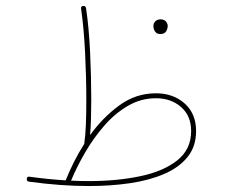

<svg xmlns="http://www.w3.org/2000/svg" viewBox="-20 -623 759 644"><path d="M69.8 -23.4Q70.8 -31.7 79.1 -30.3Q141.1 -21.5 200.2 -18.1Q212.4 -48.3 228 -79.6Q243.7 -110.8 262.7 -140.6Q262.7 -141.1 262.7 -141.6Q266.6 -167.5 268.1 -205.8Q269.5 -244.1 269.5 -289.6Q269.5 -364.3 265.4 -446.8Q261.2 -529.3 252 -593.8Q250.5 -602.1 258.8 -603Q267.1 -604 268.6 -595.7Q278.3 -530.8 282.2 -448Q286.1 -365.2 286.1 -289.6Q286.1 -255.4 285.2 -225.1Q284.2 -194.8 282.2 -169.9Q324.7 -229 380.1 -269.5Q435.5 -310.1 502.9 -310.1Q561 -310.1 599.4 -275.9Q637.7 -241.7 637.7 -183.6Q637.7 -131.8 609.1 -96.4Q580.6 -61 530.8 -39.6Q481 -18.1 416 -8.5Q351.1 1 278.3 1Q184.1 1 77.1 -13.7Q68.8 -15.1 69.8 -23.4ZM502.9 -293.5Q453.1 -293.5 409.7 -268.3Q366.2 -243.2 330.3 -202.1Q294.4 -161.1 266.1 -112.5Q237.8 -64 218.3 -17.1Q249 -15.6 278.3 -15.6Q372.6 -15.6 450.4 -32Q528.3 -48.3 574.7 -85.2Q621.1 -122.1 621.1 -183.6Q621.1 -234.4 587.4 -263.9Q553.7 -293.5 502.9 -293.5ZM494.6 -536.6Q494.6 -544.4 500.7 -551.3Q506.8 -558.1 519 -558.1Q532.2 -558.1 538.6 -548.3Q542.5 -542.5 542.5 -535.6Q542.5 -526.9 537.1 -517.8Q531.7 -508.8 517.6 -508.8Q508.3 -508.8 503.2 -513.7Q498 -518.6 496.1 -524.9Q494.6 -530.3 494.6 -536.6Z"/></svg>

Font: Mikhak-FD Thin
Style: Regular
Weight: 100
Designer: Amin Abedi
Version: Version 3.2